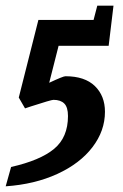

<svg xmlns="http://www.w3.org/2000/svg" viewBox="-23 -541 434 675"><path d="M150 -250Q199 -273 207 -273Q275 -273 310.5 -238.5Q346 -204 346 -148Q346 -81 302 -23.5Q258 34 178.5 70.5Q99 107 -3 114L16 46Q118 23 167 -17.5Q216 -58 216 -133Q216 -164 203 -177Q190 -190 165 -190Q157 -190 86 -167L65 -160L43 -198L112 -471H306L319 -521H376L359 -380H183Z"/></svg>

Font: Grenze SemiBold
Style: Italic
Weight: 600
Italic angle: -10°
Designer: Renata Polastri
Foundry: Omnibus-Type
Version: Version 1.002; ttfautohint (v1.8)